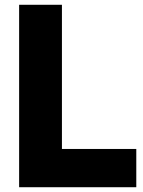

<svg xmlns="http://www.w3.org/2000/svg" viewBox="-20 -783 598 803"><path d="M550 0H60V-763H239V-160H550Z"/></svg>

Font: Open Sauce Sans Black
Style: Regular
Weight: 900
Designer: Alfredo Marco Pradil
Foundry: Creative Sauce Fz LLC
Version: Version 1.477